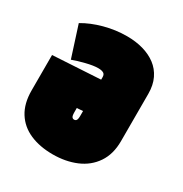

<svg xmlns="http://www.w3.org/2000/svg" viewBox="-130 -610 686 721"><g transform="rotate(30 213.0 -249.0)"><path d="M214 -332V-321L8 -309V-155Q8 -99 31.5 -61.5Q55 -24 97.5 -5.5Q140 13 196 13Q252 13 297 -6Q342 -25 368 -63.5Q394 -102 394 -158V-363Q394 -401 380.5 -429Q367 -457 343 -475Q319 -493 287 -502Q255 -511 217 -511Q168 -511 120 -498Q72 -485 35 -463L78 -329Q99 -337 131 -345Q163 -353 183 -353Q192 -353 198 -351.5Q204 -350 207.5 -347.5Q211 -345 212.5 -341Q214 -337 214 -332ZM188 -165V-183L214 -185V-164Q214 -157 213 -151.5Q212 -146 209 -143Q206 -140 201 -140Q196 -140 193 -143Q190 -146 189 -151.5Q188 -157 188 -165Z"/></g></svg>

Font: Advent Pro Black
Style: Regular
Weight: 900
Version: Version 3.000